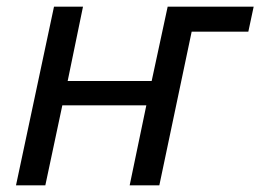

<svg xmlns="http://www.w3.org/2000/svg" viewBox="-20 -556 781 576"><path d="M142 -536H229L183 -313H435L483 -536H741L725 -461H555L458 0H369L419 -240H167L116 0H28Z"/></svg>

Font: BC Sans
Style: Italic
Weight: 400
Italic angle: -12°
Designer: Monotype Design Team
Designer: Province of B.C.
Foundry: Monotype Imaging Inc.
Version: Version 2.000;GOOG;noto-source:20170915:90ef993387c0